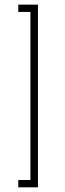

<svg xmlns="http://www.w3.org/2000/svg" viewBox="-20 -760 277 820"><path d="M58.1 40V8.8H109.9V-709H58.1V-740.2H142.1V40Z"/></svg>

Font: Rawline ExtraLight
Style: Regular
Weight: 275
Designer: Matt McInerney, Pablo Impallari, Rodrigo Fuenzalida
Foundry: Matt McInerney, Pablo Impallari, Rodrigo Fuenzalida
Version: Version 4.020;PS 004.020;hotconv 1.0.88;makeotf.lib2.5.64775